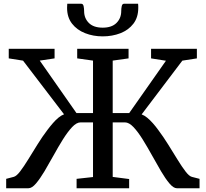

<svg xmlns="http://www.w3.org/2000/svg" viewBox="-20 -1003 1096 1023"><path d="M12.9 0V-50.1L53 -60.6Q67.6 -64.2 87.2 -89.7Q106.8 -115.3 130.1 -153.2Q153.4 -191.1 179.5 -233Q205.5 -275 232.9 -311Q247.6 -330.5 262.2 -347.2Q276.8 -364 291.5 -376.1Q306.3 -388.3 321.2 -394L102.8 -679.9L26.6 -691.9V-743H270.8V-691.9L191.8 -680.1L387.5 -400.4H475.6V-680.1L391.3 -691.9V-743H665V-691.9L580.5 -680.1V-400.4H668.3L864.2 -679.4L784.9 -691.9V-743H1029V-691.9L951.5 -679.9L734.7 -393.5Q749.6 -388 764.5 -375.7Q779.5 -363.3 794.3 -346.6Q809.1 -330 823.1 -310.7Q850.3 -274.5 876.4 -232.5Q902.5 -190.6 925.7 -152.9Q948.8 -115.1 968.3 -89.7Q987.8 -64.2 1002.3 -60.6L1043.2 -50.1V0H922.3Q904.5 0 882.9 -25.4Q861.4 -50.9 838 -90.7Q814.5 -130.6 789.7 -175.5Q764.9 -220.4 740.1 -260.3Q715.4 -300.1 691.5 -325.6Q667.5 -351 645.3 -351H580.5V-60.4L668.1 -49.1V0H388.1V-50.1L475.6 -59.7V-351H409.7Q387.8 -351 364 -325.6Q340.2 -300.1 315.3 -260.3Q290.4 -220.4 265.7 -175.5Q240.9 -130.6 217.2 -90.7Q193.4 -50.9 171.8 -25.4Q150.2 0 131.5 0ZM412.6 -983Q422.9 -983 425.5 -970Q428.2 -957 428.2 -943.7Q428.2 -906 453.3 -880.8Q478.5 -855.6 527.1 -855.6Q575.6 -855.6 600.7 -880.8Q625.9 -906 625.9 -943.7Q625.9 -957 628.6 -970Q631.3 -983 640.8 -983H715.7Q716.4 -978.3 716.6 -972.6Q716.7 -966.9 716.7 -961.4Q716.7 -910.5 690.7 -876.6Q664.7 -842.8 621.6 -826Q578.4 -809.2 526.9 -809.2Q476.5 -809.2 433.3 -826.3Q390 -843.3 363.7 -877.1Q337.4 -911 337.4 -961.4Q337.4 -966.9 337.9 -972.6Q338.4 -978.3 338.4 -983Z"/></svg>

Font: Merriweather Light
Style: Regular
Weight: 300
Designer: Eben Sorkin
Foundry: Eben Sorkin
Version: Version 2.100